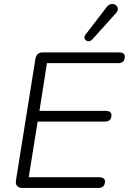

<svg xmlns="http://www.w3.org/2000/svg" viewBox="-20 -929 637 949"><path d="M91 0H467C485 0 499 -10 499 -32C499 -46 488 -53 470 -53H122L166 -328H499C517 -328 531 -337 531 -360C531 -374 520 -381 503 -381H175L212 -617H566C583 -617 597 -626 597 -649C597 -663 587 -670 568 -670H192C171 -670 159 -660 155 -638L59 -38C55 -14 67 0 91 0ZM436 -734 554 -865C582 -896 534 -929 508 -895L402 -757C386 -735 416 -712 436 -734Z"/></svg>

Font: SN Pro Light
Style: Italic
Weight: 300
Italic angle: -8.99998°
Designer: Tobias Whetton
Foundry: Supernotes
Version: Version 1.001;Glyphs 3.2 (3249)